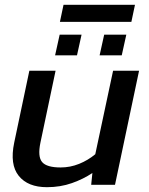

<svg xmlns="http://www.w3.org/2000/svg" viewBox="-20 -768 619 798"><path d="M229 -677 244 -748H541L526 -677ZM209 -538 228 -624H319L300 -538ZM394 -538 413 -624H505L486 -538ZM175 10Q96 10 58 -37Q20 -84 39 -175L102 -474H211L148 -175Q136 -117 155 -94.5Q174 -72 232 -72Q272 -72 309 -87Q346 -102 376 -127L450 -474H558L458 0H359L364 -49Q327 -24 279 -7Q231 10 175 10Z"/></svg>

Font: Kanit
Style: Italic
Weight: 400
Italic angle: -12°
Designer: Katatrad Team
Foundry: CadsonDemak
Version: Version 2.000; ttfautohint (v1.8.3)